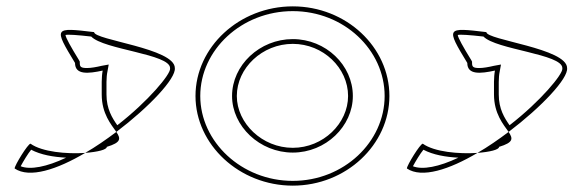

<svg xmlns="http://www.w3.org/2000/svg" viewBox="-20 -576 1843 604"><path d="M26 -46C73 -14 160 -43 248 -95C190 -91 112 -98 76 -124C68 -124 26 -56 26 -46ZM45 -53C53 -68 68 -93 78 -105C108 -89 148 -82 188 -80C127 -51 75 -41 45 -53ZM186 -466C194 -468 223 -466 267 -461C306 -420 515 -406 515 -362V-360C517 -343 447 -258 349 -182C333 -205 315 -233 315 -279C315 -306 314 -333 318 -351L322 -373L300 -369C283 -365 266 -362 254 -362C234 -362 231 -366 231 -378V-382L229 -386C202 -430 187 -457 186 -466ZM216 -378C216 -340 257 -344 303 -354C299 -333 300 -306 300 -279C300 -218 330 -184 346 -161C449 -239 534 -329 530 -362C530 -424 276 -450 276 -475C150 -490 148 -490 216 -378ZM248 -95C287 -98 316 -105 316 -114C362 -128 360 -140 346 -161C314 -137 281 -114 248 -95Z M595 -274C595 -121 733 8 901 8C1069 8 1205 -121 1205 -274C1205 -428 1069 -556 901 -556C733 -556 595 -428 595 -274ZM610 -274C610 -419 740 -541 901 -541C1062 -541 1190 -419 1190 -274C1190 -130 1062 -7 901 -7C740 -7 610 -130 610 -274ZM710 -274C710 -179 797 -96 901 -96C1005 -96 1090 -179 1090 -274C1090 -371 1005 -453 901 -453C797 -453 710 -371 710 -274ZM725 -274C725 -362 805 -438 901 -438C997 -438 1075 -362 1075 -274C1075 -188 997 -111 901 -111C805 -111 725 -188 725 -274Z M1260 -46C1307 -14 1394 -43 1482 -95C1424 -91 1346 -98 1310 -124C1302 -124 1260 -56 1260 -46ZM1279 -53C1287 -68 1302 -93 1312 -105C1342 -89 1382 -82 1422 -80C1361 -51 1309 -41 1279 -53ZM1420 -466C1428 -468 1457 -466 1501 -461C1540 -420 1749 -406 1749 -362V-360C1751 -343 1681 -258 1583 -182C1567 -205 1549 -233 1549 -279C1549 -306 1548 -333 1552 -351L1556 -373L1534 -369C1517 -365 1500 -362 1488 -362C1468 -362 1465 -366 1465 -378V-382L1463 -386C1436 -430 1421 -457 1420 -466ZM1450 -378C1450 -340 1491 -344 1537 -354C1533 -333 1534 -306 1534 -279C1534 -218 1564 -184 1580 -161C1683 -239 1768 -329 1764 -362C1764 -424 1510 -450 1510 -475C1384 -490 1382 -490 1450 -378ZM1482 -95C1521 -98 1550 -105 1550 -114C1596 -128 1594 -140 1580 -161C1548 -137 1515 -114 1482 -95Z"/></svg>

Font: Ampere
Style: OuLn
Weight: 400
Version: Version 1